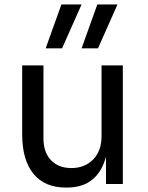

<svg xmlns="http://www.w3.org/2000/svg" viewBox="-20 -830 668 866"><path d="M277 16Q182 16 131 -46Q80 -108 80 -225V-535H176V-206Q176 -143 210 -107.5Q244 -72 302 -72Q362 -72 400 -110.5Q438 -149 438 -216V-535H534V0H458V-229H470Q470 -150 449 -95.5Q428 -41 386.5 -12.5Q345 16 281 16ZM348 -612 419 -810H510L422 -612ZM186 -612 257 -810H348L260 -612Z"/></svg>

Font: SVN-Sora Variable
Style: Regular
Weight: 400
Designer: Jonathan Barnbrook, Julián Moncada
Foundry: Barnbrook Fonts
Version: Version 2.000 - Viet hoa boi STYLEno.1 Fonts